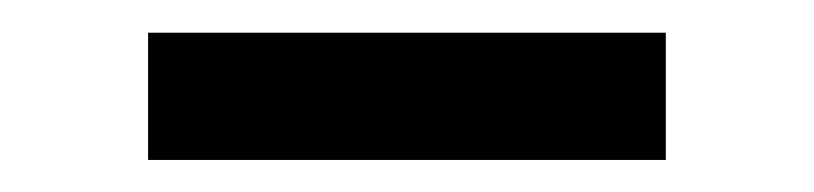

<svg xmlns="http://www.w3.org/2000/svg" viewBox="-20 -371 500 118"><path d="M389.2 -350.9H71V-272.7H389.2Z"/></svg>

Font: Karasuma Gothic
Style: Regular
Weight: 400
Designer: Rasmus Andersson, Ryoko Nishizuka
Foundry: Genbu
Version: Version 1.00